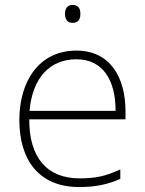

<svg xmlns="http://www.w3.org/2000/svg" viewBox="-20 -744 585 774"><path d="M272 -724C251 -724 242 -709 242 -688C242 -667 251 -652 272 -652C297 -652 304 -667 304 -688C304 -709 297 -724 272 -724ZM288 -540C136 -540 58 -415 58 -260C58 -100 136 10 299 10C365 10 413 0 465 -23V-61C404 -33 365 -25 300 -25C169 -25 97 -110 98 -263H486V-294C486 -434 423 -540 288 -540ZM288 -505C395 -505 446 -421 446 -297H99C111 -432 182 -505 288 -505Z"/></svg>

Font: Noto Sans Arabic ExtLt
Style: Regular
Weight: 200
Designer: Monotype Design Team, Nadine Chahine, Nizar Qandah and Khaled Hosny
Foundry: Monotype Imaging Inc.
Version: Version 2.012